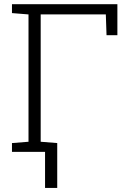

<svg xmlns="http://www.w3.org/2000/svg" viewBox="-20 -731 630 924"><path d="M37.6 0V-42.5L117.2 -48.8V-661.6L37.6 -668V-710.9H544.9V-561.5H492.7L489.3 -661.6H175.8V-48.8L255.4 -42.5V0ZM196.8 173.3V-30.8H255.4V173.3Z"/></svg>

Font: Roboto Slab LO Light
Style: Regular
Weight: 300
Designer: Google
Version: Version 2.000